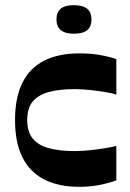

<svg xmlns="http://www.w3.org/2000/svg" viewBox="-20 -710 502 741"><path d="M286 11Q206 11 150.5 -17.5Q95 -46 66.5 -103Q38 -160 38 -247Q38 -333 66.5 -390.5Q95 -448 150.5 -476Q206 -504 287 -504Q330 -504 364.5 -498Q399 -492 429 -482V-345Q415 -350 387.5 -354.5Q360 -359 328.5 -362.5Q297 -366 267 -366Q210 -366 169 -355Q128 -344 106.5 -318.5Q85 -293 85 -247Q85 -201 106.5 -175Q128 -149 169 -138Q210 -127 267 -127Q298 -127 329.5 -130.5Q361 -134 388 -138.5Q415 -143 429 -147V-14Q399 -3 363 4Q327 11 286 11ZM265 -580Q198 -580 198 -635Q198 -663 214.5 -676.5Q231 -690 265 -690Q299 -690 316 -676.5Q333 -663 333 -635Q333 -607 316.5 -593.5Q300 -580 265 -580Z"/></svg>

Font: Ojuju
Style: Bold
Weight: 700
Designer: Chisaokwu Joboson, Mirko Velimirovic
Foundry: Udi Foundry
Version: Version 1.000